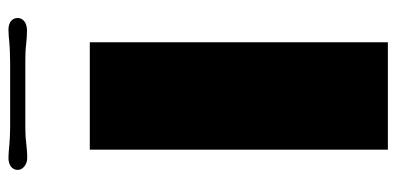

<svg xmlns="http://www.w3.org/2000/svg" viewBox="-257 -662 919 445"><g transform="rotate(-90 202.5 -439.5)"><path d="M78.1 0H327.1V-690.9H78.1ZM59.1 -835.9C72.8 -835.9 83.5 -837.4 95.2 -838.4C106 -839.8 118.2 -840.3 132.3 -840.3H284.2C299.8 -840.3 311.5 -839.8 322.3 -838.4C334 -837.4 343.3 -836.4 354 -836.4C373 -836.4 383.3 -846.2 383.3 -857.9C383.3 -871.1 373 -879.4 356 -879.4C345.7 -879.4 336.9 -878.4 327.6 -877.4C316.9 -876.5 298.8 -875.5 278.3 -875.5H128.4C113.8 -875.5 100.1 -876.5 88.4 -877.4C77.1 -878.4 67.9 -879.4 59.1 -879.4C42.5 -879.4 31.2 -871.1 31.2 -857.9C31.2 -846.2 43.5 -835.9 59.1 -835.9Z"/></g></svg>

Font: Limelight
Style: Regular
Weight: 400
Designer: Nicole Fally
Foundry: Nicole Fally
Version: Version 1.002